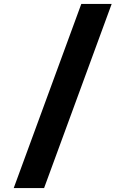

<svg xmlns="http://www.w3.org/2000/svg" viewBox="-20 -850 640 980"><path d="M50 110H205L550 -830H395Z"/></svg>

Font: JetBrains Mono ExtraBold
Style: Regular
Weight: 800
Monospace: yes
Designer: Philipp Nurullin, Konstantin Bulenkov
Foundry: JetBrains
Version: Version 2.305